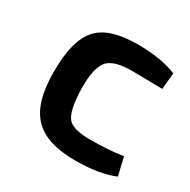

<svg xmlns="http://www.w3.org/2000/svg" viewBox="-123 -621 744 751"><g transform="rotate(30 249.0 -246.0)"><path d="M484 -17Q414 12 307 12Q176 12 119 -49Q61 -110 62 -250Q62 -390 114 -447Q165 -504 293 -504Q400 -504 470 -475L463 -401Q362 -403 325 -403Q246 -403 218 -373Q187 -340 189 -243Q191 -145 217 -115Q241 -88 316 -88Q400 -88 465 -98Z"/></g></svg>

Font: Taylor Sans Upright Semi Bold
Style: Regular
Weight: 600
Italic angle: -8°
Designer: Natanael Gama
Version: Version 1.001 September 8, 2015